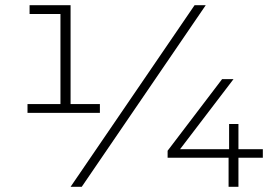

<svg xmlns="http://www.w3.org/2000/svg" viewBox="-20 -720 1065 740"><path d="M365 -319V-285H86V-319H213V-666H94V-700H252V-319ZM730 -700H773L295 0H252ZM993 -112H899V0H861V-112H626V-139L836 -415H880L674 -145H863V-242H899V-145H993Z"/></svg>

Font: Montserrat Atlas Light
Style: Regular
Weight: 300
Designer: Julieta Ulanovsky
Foundry: Julieta Ulanovsky
Version: Version 7.200